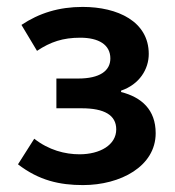

<svg xmlns="http://www.w3.org/2000/svg" viewBox="-20 -523 506 555"><path d="M220 12C328 12 430 -42 430 -138C430 -206 389 -242 330 -257V-261C383 -279 410 -323 410 -367C410 -461 320 -503 219 -503C150 -503 93 -485 42 -451L87 -376C126 -402 162 -414 212 -414C265 -414 299 -394 299 -354C299 -318 268 -296 206 -296H143V-210H216C282 -210 316 -190 316 -149C316 -104 269 -77 210 -77C168 -77 121 -89 79 -122L32 -48C93 -1 153 12 220 12Z"/></svg>

Font: Source Sans Pro Semibold
Style: Regular
Weight: 600
Designer: Paul D. Hunt
Foundry: Adobe Systems Incorporated
Version: Version 3.006;hotconv 1.0.111;makeotfexe 2.5.65597